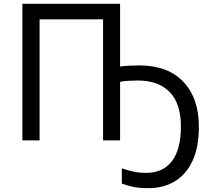

<svg xmlns="http://www.w3.org/2000/svg" viewBox="-20 -734 1096 1004"><path d="M608 -714V-386Q627 -389 654.5 -390.5Q682 -392 707 -392Q858 -392 939 -306Q1020 -220 1020 -71Q1020 36 986.5 107.5Q953 179 893.5 214.5Q834 250 756 250Q709 250 678 243.5Q647 237 617 226V146Q648 157 679 163.5Q710 170 744 170Q833 170 879.5 108Q926 46 926 -72Q926 -192 867.5 -252.5Q809 -313 701 -313Q680 -313 651.5 -311.5Q623 -310 608 -306V0H519V-633H187V0H97V-714Z"/></svg>

Font: Noto Sans
Style: Regular
Weight: 400
Designer: Monotype Design Team
Foundry: Monotype Imaging Inc.
Version: Version 1.902